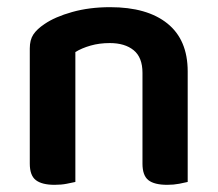

<svg xmlns="http://www.w3.org/2000/svg" viewBox="-20 -508 607 535"><path d="M377 -305Q377 -348 352.5 -368Q328 -388 286 -388Q257 -388 232.5 -381Q208 -374 190 -363V-1Q181 1 166 4Q151 7 132 7Q97 7 80 -6Q63 -19 63 -52V-373Q63 -397 73 -412Q83 -427 104 -441Q133 -461 181 -474.5Q229 -488 287 -488Q390 -488 446.5 -442.5Q503 -397 503 -309V-1Q495 1 479.5 4Q464 7 446 7Q410 7 393.5 -6Q377 -19 377 -52V-305Z"/></svg>

Font: Baloo Bhai 2 SemiBold
Style: Regular
Weight: 600
Designer: Supriya Tembe, Noopur Datye and Ek Type
Foundry: Ek Type
Version: Version 1.640;PS 1.000;hotconv 16.6.51;makeotf.lib2.5.65220;